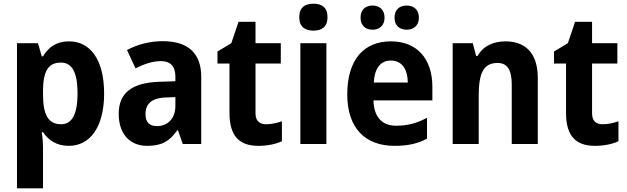

<svg xmlns="http://www.w3.org/2000/svg" viewBox="-20 -780 3398 1040"><path d="M354 -556C287 -556 244 -526 213 -475H206L186 -546H72V240H213V16C213 -5 211 -32 206 -64H213C243 -21 285 10 353 10C467 10 544 -91 544 -273C544 -457 469 -556 354 -556ZM310 -441C372 -441 400 -385 400 -274C400 -165 372 -107 311 -107C239 -107 213 -162 213 -269V-290C214 -393 240 -441 310 -441Z M861 -557C792 -557 723 -539 668 -509L714 -410C763 -434 807 -449 853 -449C902 -449 930 -421 930 -366V-340L843 -337C697 -332 623 -279 623 -163C623 -56 682 10 777 10C858 10 899 -16 940 -74H944L970 0H1070V-364C1070 -494 996 -557 861 -557ZM879 -252 930 -254V-206C930 -137 887 -97 831 -97C792 -97 768 -115 768 -162C768 -215 798 -249 879 -252Z M1421 -107C1385 -107 1364 -126 1364 -166V-436H1501V-546H1364V-662H1272L1233 -546L1158 -501V-436H1223V-168C1223 -36 1283 10 1380 10C1429 10 1476 0 1507 -15V-123C1477 -113 1450 -107 1421 -107Z M1678 -760C1632 -760 1601 -740 1601 -687C1601 -635 1632 -614 1678 -614C1723 -614 1754 -635 1754 -687C1754 -740 1723 -760 1678 -760ZM1748 -546H1607V0H1748Z M1933 -684C1933 -641 1961 -619 1998 -619C2034 -619 2063 -641 2063 -684C2063 -729 2034 -750 1998 -750C1961 -750 1933 -729 1933 -684ZM2117 -684C2117 -641 2145 -619 2183 -619C2220 -619 2249 -641 2249 -684C2249 -729 2220 -750 2183 -750C2145 -750 2117 -729 2117 -684ZM2097 -556C1952 -556 1861 -458 1861 -269C1861 -87 1957 10 2117 10C2190 10 2243 -2 2293 -29V-142C2237 -112 2187 -99 2125 -99C2049 -99 2005 -147 2003 -236H2322V-309C2322 -464 2237 -556 2097 -556ZM2097 -452C2159 -452 2188 -403 2189 -333H2005C2009 -417 2046 -452 2097 -452Z M2718 -556C2656 -556 2598 -533 2567 -477H2559L2541 -546H2432V0H2573V-260C2573 -381 2597 -439 2675 -439C2730 -439 2752 -399 2752 -321V0H2893V-358C2893 -493 2825 -556 2718 -556Z M3244 -107C3208 -107 3187 -126 3187 -166V-436H3324V-546H3187V-662H3095L3056 -546L2981 -501V-436H3046V-168C3046 -36 3106 10 3203 10C3252 10 3299 0 3330 -15V-123C3300 -113 3273 -107 3244 -107Z"/></svg>

Font: Noto Sans Telugu SemiCondensed
Style: Bold
Weight: 700
Width: 4
Designer: Jelle Bosma - Monotype Design Team
Foundry: Monotype Imaging Inc.
Version: Version 2.005